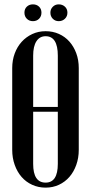

<svg xmlns="http://www.w3.org/2000/svg" viewBox="-20 -851 417 880"><path d="M36 -539Q36 -575 47.5 -606Q59 -637 79.5 -659.5Q100 -682 128 -695Q156 -708 189 -708Q222 -708 250 -695.5Q278 -683 298 -660.5Q318 -638 329.5 -607Q341 -576 341 -539V-164Q341 -127 329.5 -95Q318 -63 298 -40Q278 -17 250 -4Q222 9 189 9Q156 9 127.5 -4Q99 -17 79 -40Q59 -63 47.5 -95Q36 -127 36 -164ZM132 -361H245V-596Q245 -685 189 -685Q162 -685 147 -662Q132 -639 132 -596ZM132 -100Q132 -14 189 -14Q245 -14 245 -100V-339H132ZM92 -793Q92 -810 103 -820.5Q114 -831 131 -831Q148 -831 159 -820.5Q170 -810 170 -793Q170 -776 159 -765Q148 -754 131 -754Q114 -754 103 -765Q92 -776 92 -793ZM211 -793Q211 -809 222 -820Q233 -831 249 -831Q266 -831 277.5 -820.5Q289 -810 289 -793Q289 -776 277.5 -765Q266 -754 249 -754Q233 -754 222 -765Q211 -776 211 -793Z"/></svg>

Font: Moniqa Narrow Heading
Style: Bold
Weight: 700
Width: 4
Designer: Rajesh Rajput
Foundry: Rajesh Rajput
Version: Version 1.000